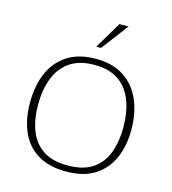

<svg xmlns="http://www.w3.org/2000/svg" viewBox="-137 -1079 1076 1200"><g transform="rotate(15 400.5 -478.5)"><path d="M402.3 9.3Q288.6 9.3 215.6 -36.1Q142.6 -81.5 107.7 -162.4Q72.8 -243.2 72.8 -349.1Q72.8 -459.5 109.1 -542.7Q145.5 -626 218.8 -672.9Q292 -719.7 402.8 -719.7Q510.3 -719.7 582.8 -672.4Q655.3 -625 692.1 -541Q729 -457 729 -347.2Q729 -244.1 693.8 -163.8Q658.7 -83.5 586.4 -37.1Q514.2 9.3 402.3 9.3ZM400.9 -29.8Q501.5 -29.8 562 -70.8Q622.6 -111.8 649.7 -184.1Q676.8 -256.3 676.8 -349.1Q676.8 -446.8 648.4 -521.5Q620.1 -596.2 559.8 -638.4Q499.5 -680.7 402.3 -680.7Q305.7 -680.7 244.4 -638.7Q183.1 -596.7 154.1 -522.2Q125 -447.8 125 -349.1Q125 -256.3 152.3 -184.1Q179.7 -111.8 240.2 -70.8Q300.8 -29.8 400.9 -29.8ZM382.8 -793.9 486.3 -967.3H544.9L413.6 -793.9Z"/></g></svg>

Font: Comme Thin
Style: Regular
Weight: 250
Version: Version 1.000;gftools[0.9.27]